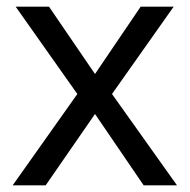

<svg xmlns="http://www.w3.org/2000/svg" viewBox="-20 -556 569 576"><path d="M212 -274 27 -536H127L265 -334L402 -536H501L316 -274L511 0H411L265 -214L117 0H18Z"/></svg>

Font: ugurmukhi15
Style: Book
Weight: 400
Designer: Jelle Bosma - Monotype Design Team
Foundry: Monotype Imaging Inc.
Version: Version 2.003